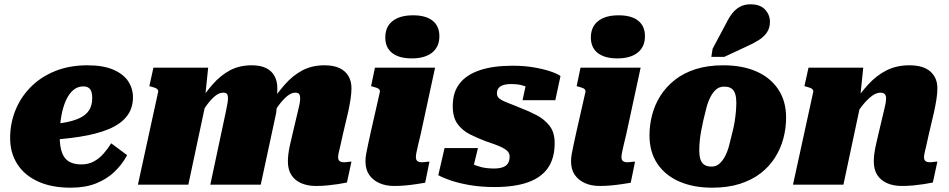

<svg xmlns="http://www.w3.org/2000/svg" viewBox="-20 -857 4404 891"><path d="M308 14Q219 14 156 -15Q93 -44 60 -96Q27 -148 27 -217Q27 -284 51.5 -345Q76 -406 122.5 -453Q169 -500 235.5 -527Q302 -554 386 -554Q458 -554 505 -534Q552 -514 574.5 -480.5Q597 -447 597 -405Q597 -354 568.5 -317.5Q540 -281 485 -258Q430 -235 350.5 -222.5Q271 -210 168 -205L171 -278Q231 -280 275.5 -287.5Q320 -295 349.5 -309Q379 -323 393.5 -345.5Q408 -368 408 -402Q408 -420 404 -432Q400 -444 390.5 -450Q381 -456 366 -456Q340 -456 320 -439Q300 -422 286 -391Q272 -360 264.5 -318Q257 -276 257 -226Q257 -177 268 -148Q279 -119 301.5 -106.5Q324 -94 357 -94Q390 -94 415 -107.5Q440 -121 460 -143.5Q480 -166 496 -192L570 -137Q547 -94 511.5 -60Q476 -26 426 -6Q376 14 308 14Z M620 0H854L940 -404L931 -397L946 -543H692L673 -457L682 -455Q693 -452 700.5 -449Q708 -446 711.5 -441.5Q715 -437 714 -431ZM1571 -233 1596 -339Q1603 -372 1607 -398.5Q1611 -425 1611 -448Q1611 -480 1597 -504Q1583 -528 1555.5 -541Q1528 -554 1486 -554Q1428 -554 1383.5 -530.5Q1339 -507 1302 -465Q1265 -423 1229 -368L1227 -298Q1250 -336 1271 -365Q1292 -394 1312 -410.5Q1332 -427 1350 -427Q1364 -427 1368.5 -420Q1373 -413 1373 -401Q1373 -390 1370.5 -376Q1368 -362 1363 -343L1340 -246Q1331 -209 1325.5 -183.5Q1320 -158 1318 -140.5Q1316 -123 1316 -108Q1316 -70 1332 -45Q1348 -20 1377.5 -7Q1407 6 1446 6Q1474 6 1499.5 3.5Q1525 1 1548 -2.5Q1571 -6 1590 -10L1611 -107Q1607 -107 1601.5 -106.5Q1596 -106 1590 -105Q1584 -104 1577 -104Q1563 -104 1556 -109.5Q1549 -115 1549 -128Q1549 -136 1552 -149Q1555 -162 1560 -183Q1565 -204 1571 -233ZM956 0H1190L1261 -330Q1263 -342 1264 -358.5Q1265 -375 1265.5 -393Q1266 -411 1266.5 -426Q1267 -441 1267 -448Q1267 -480 1254 -504Q1241 -528 1215 -541Q1189 -554 1148 -554Q1091 -554 1047 -530.5Q1003 -507 966.5 -465Q930 -423 894 -368L893 -298Q916 -336 936.5 -365Q957 -394 977 -410.5Q997 -427 1016 -427Q1029 -427 1033.5 -420.5Q1038 -414 1038 -402Q1038 -392 1035.5 -377Q1033 -362 1029 -343Z M1676 -109Q1676 -124 1679 -141.5Q1682 -159 1687.5 -184Q1693 -209 1701 -246L1743 -431Q1744 -437 1740.5 -441.5Q1737 -446 1729.5 -449Q1722 -452 1710 -455L1702 -457L1720 -543H1999L1932 -233Q1925 -204 1920 -183Q1915 -162 1912.5 -149Q1910 -136 1910 -128Q1910 -115 1917 -109.5Q1924 -104 1938 -104Q1946 -104 1952 -105Q1958 -106 1963.5 -106.5Q1969 -107 1973 -107L1953 -9Q1935 -6 1912 -2.5Q1889 1 1863 3.5Q1837 6 1809 6Q1770 6 1740 -7.5Q1710 -21 1693 -46Q1676 -71 1676 -109ZM1768 -683Q1768 -733 1802 -759.5Q1836 -786 1897 -786Q1956 -786 1987.5 -761Q2019 -736 2019 -689Q2019 -640 1985.5 -613Q1952 -586 1891 -586Q1832 -586 1800 -611Q1768 -636 1768 -683Z M2275 11Q2212 11 2160 2Q2108 -7 2070.5 -20Q2033 -33 2014 -44L2043 -170H2198L2168 -46Q2148 -53 2138.5 -66.5Q2129 -80 2129 -94.5Q2129 -109 2137 -116Q2148 -109 2166.5 -99Q2185 -89 2211.5 -82Q2238 -75 2272 -75Q2297 -75 2313.5 -81Q2330 -87 2337.5 -99.5Q2345 -112 2345 -130Q2345 -145 2335.5 -155Q2326 -165 2309.5 -173Q2293 -181 2273 -188Q2253 -195 2233 -202Q2196 -216 2161 -233.5Q2126 -251 2103.5 -281.5Q2081 -312 2081 -365Q2081 -428 2112.5 -469Q2144 -510 2206 -531Q2268 -552 2359 -552Q2414 -552 2459.5 -544Q2505 -536 2536.5 -525Q2568 -514 2581 -504L2557 -392H2405L2426 -490Q2442 -492 2451.5 -480.5Q2461 -469 2463 -456Q2465 -443 2456 -437Q2447 -443 2433 -450Q2419 -457 2399.5 -462Q2380 -467 2352 -467Q2320 -467 2303 -456.5Q2286 -446 2286 -423Q2286 -407 2301 -397Q2316 -387 2340.5 -378Q2365 -369 2393 -357Q2433 -342 2469.5 -323Q2506 -304 2530 -273.5Q2554 -243 2554 -193Q2554 -123 2523 -78Q2492 -33 2430 -11Q2368 11 2275 11Z M2630 -109Q2630 -124 2633 -141.5Q2636 -159 2641.5 -184Q2647 -209 2655 -246L2697 -431Q2698 -437 2694.5 -441.5Q2691 -446 2683.5 -449Q2676 -452 2664 -455L2656 -457L2674 -543H2953L2886 -233Q2879 -204 2874 -183Q2869 -162 2866.5 -149Q2864 -136 2864 -128Q2864 -115 2871 -109.5Q2878 -104 2892 -104Q2900 -104 2906 -105Q2912 -106 2917.5 -106.5Q2923 -107 2927 -107L2907 -9Q2889 -6 2866 -2.5Q2843 1 2817 3.5Q2791 6 2763 6Q2724 6 2694 -7.5Q2664 -21 2647 -46Q2630 -71 2630 -109ZM2722 -683Q2722 -733 2756 -759.5Q2790 -786 2851 -786Q2910 -786 2941.5 -761Q2973 -736 2973 -689Q2973 -640 2939.5 -613Q2906 -586 2845 -586Q2786 -586 2754 -611Q2722 -636 2722 -683Z M3378 -240Q3385 -266 3389 -291Q3393 -316 3395 -339Q3397 -362 3397 -381Q3397 -404 3392 -420.5Q3387 -437 3375 -446Q3363 -455 3340 -455Q3319 -455 3304 -442.5Q3289 -430 3277.5 -408Q3266 -386 3258.5 -358Q3251 -330 3244 -299Q3238 -273 3233.5 -248Q3229 -223 3227 -200.5Q3225 -178 3225 -158Q3225 -136 3230 -119Q3235 -102 3247.5 -93Q3260 -84 3282 -84Q3303 -84 3318 -97Q3333 -110 3344.5 -131.5Q3356 -153 3363.5 -181.5Q3371 -210 3378 -240ZM2994 -229Q2994 -277 3006.5 -324.5Q3019 -372 3045 -413Q3071 -454 3111.5 -486Q3152 -518 3208 -536Q3264 -554 3337 -554Q3425 -554 3490 -525.5Q3555 -497 3591.5 -442.5Q3628 -388 3628 -311Q3628 -262 3615.5 -215Q3603 -168 3577 -126.5Q3551 -85 3510.5 -53.5Q3470 -22 3414 -4Q3358 14 3285 14Q3198 14 3132.5 -14.5Q3067 -43 3030.5 -97.5Q2994 -152 2994 -229ZM3350 -749Q3363 -776 3378.5 -795.5Q3394 -815 3414.5 -826Q3435 -837 3463 -837Q3508 -837 3530.5 -812.5Q3553 -788 3553 -756Q3553 -727 3539 -706.5Q3525 -686 3500.5 -670.5Q3476 -655 3442 -640L3341 -593H3281L3287 -631Z M3660 0H3894L3980 -404L3971 -397L3986 -543H3732L3713 -457L3722 -455Q3733 -452 3740.5 -449Q3748 -446 3751.5 -441.5Q3755 -437 3754 -431ZM4290 -233 4315 -339Q4322 -372 4326 -398.5Q4330 -425 4330 -448Q4330 -496 4297.5 -525Q4265 -554 4200 -554Q4141 -554 4095 -531Q4049 -508 4010.5 -466.5Q3972 -425 3934 -368L3933 -298Q3957 -336 3980 -365Q4003 -394 4024.5 -410.5Q4046 -427 4066 -427Q4080 -427 4086 -420Q4092 -413 4092 -402Q4092 -390 4089.5 -376Q4087 -362 4082 -343L4059 -246Q4050 -209 4044.5 -183.5Q4039 -158 4037 -140.5Q4035 -123 4035 -108Q4035 -70 4051 -45Q4067 -20 4096.5 -7Q4126 6 4165 6Q4193 6 4218.5 3.5Q4244 1 4267 -2.5Q4290 -6 4309 -10L4330 -107Q4326 -107 4320.5 -106.5Q4315 -106 4309 -105Q4303 -104 4296 -104Q4282 -104 4275 -109.5Q4268 -115 4268 -128Q4268 -136 4271 -149Q4274 -162 4279 -183Q4284 -204 4290 -233Z"/></svg>

Font: Roboto Serif 20pt Black
Style: Italic
Weight: 900
Italic angle: -10°
Version: Version 1.008